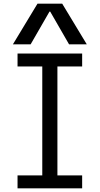

<svg xmlns="http://www.w3.org/2000/svg" viewBox="-20 -1020 540 1040"><path d="M75 0V-70H209V-660H75V-730H425V-660H291V-70H425V0ZM50 -780 183 -1000H317L450 -780H354L252 -957H248L146 -780Z"/></svg>

Font: M PLUS 1 Code
Style: Regular
Weight: 400
Designer: Coji Morishita
Foundry: UNDERFOREST DESIGN
Version: Version 1.005